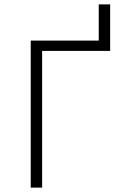

<svg xmlns="http://www.w3.org/2000/svg" viewBox="-20 -855 590 875"><path d="M120 0V-670H430V-835H482V-623H172V0Z"/></svg>

Font: Lode Dark Term
Style: Regular
Weight: 400
Monospace: yes
Designer: Belleve Invis
Foundry: Belleve Invis
Version: Version 29.2.0